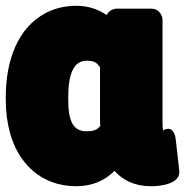

<svg xmlns="http://www.w3.org/2000/svg" viewBox="-22 -596 640 664"><path d="M243 -576C205 -576 168 -568 136 -551C40 -500 -2 -389 -2 -260V-250C-2 -209 3 -171 13 -135C40 -37 115 48 242 48C299 48 342 27 374 -5C404 29 447 48 500 48C537 48 603 39 598 -6L586 -112C579 -171 542 -145 542 -145C541 -150 540 -160 540 -171V-528C540 -544 526 -566 503 -566H381C368 -566 353 -557 347 -544C321 -562 285 -576 243 -576ZM324 -363V-171C324 -167 325 -165 325 -161C316 -149 305 -142 277 -142C233 -142 214 -174 214 -250V-260C214 -343 234 -386 278 -386C305 -386 313 -379 324 -363Z"/></svg>

Font: Asimov Print
Style: E
Weight: 500
Designer: Google
Version: Version 2.000980; 2014